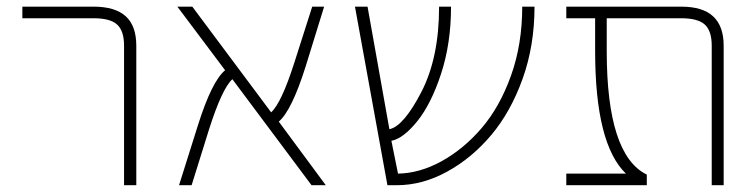

<svg xmlns="http://www.w3.org/2000/svg" viewBox="-20 -544 2222 566"><path d="M45.9 -490.2V-524.4H255.9Q319.3 -524.4 350.6 -496.1Q381.8 -467.8 381.8 -409.2V2H345.7V-409.2Q345.7 -453.1 325.2 -471.7Q304.7 -490.2 255.9 -490.2Z M940.4 2H898.4L665 -310.5Q634.8 -283.2 596.7 -164.1L544.9 2H507.8L563.5 -174.8Q604.5 -304.7 643.6 -336.9L502.9 -524.4H546.9L779.3 -212.9Q809.6 -240.2 847.7 -359.4L900.4 -524.4H935.5L880.9 -347.7Q839.8 -217.8 801.8 -185.5Z M1555.7 -524.4Q1555.7 -409.2 1520.5 -311.5Q1485.4 -213.9 1428.2 -146Q1371.1 -78.1 1298.3 -38.1Q1225.6 2 1149.4 2H1122.1L1026.4 -524.4H1063.5L1127.9 -163.1Q1169.9 -171.9 1222.2 -272.9Q1274.4 -374 1274.4 -524.4H1309.6Q1309.6 -416 1280.3 -326.7Q1251 -237.3 1210 -186.5Q1168.9 -135.7 1133.8 -128.9L1153.3 -32.2Q1216.8 -33.2 1281.2 -68.4Q1346.7 -104.5 1399.9 -166.5Q1453.1 -228.5 1486.3 -320.8Q1519.5 -413.1 1519.5 -524.4Z M1825.2 -32.2Q1734.4 -119.1 1734.4 -393.6V-490.2H1649.4V-524.4H1988.3Q2051.8 -524.4 2082.5 -495.6Q2113.3 -466.8 2113.3 -409.2V2H2078.1V-409.2Q2078.1 -453.1 2057.6 -471.7Q2037.1 -490.2 1988.3 -490.2H1768.6V-393.6Q1768.6 -86.9 1886.7 -29.3V2H1649.4V-32.2Z"/></svg>

Font: Gen Shin Gothic ExtraLight
Style: Regular
Weight: 100
Designer: [Source Han Sans]
Ryoko NISHIZUKA  (kana & ideographs); Paul D. Hunt (Latin, Greek & Cyrillic); Wenlong ZHANG  (bopomofo
Version: Version 1.002.20150607